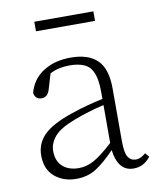

<svg xmlns="http://www.w3.org/2000/svg" viewBox="-77 -719 661 794"><g transform="rotate(-10 253.0 -322.0)"><path d="M421 12Q387 12 368 -12Q349 -36 344 -79Q300 -33 264 -10Q228 13 180 13Q126 13 89.5 -18Q53 -49 53 -107Q53 -157 88 -192.5Q123 -228 208 -257Q240 -268 275 -277.5Q310 -287 343 -294V-322Q343 -375 331 -403.5Q319 -432 294.5 -443Q270 -454 233 -454Q212 -454 191.5 -450Q171 -446 150 -435L131 -371Q122 -340 96 -340Q70 -340 65 -368Q80 -424 127.5 -454.5Q175 -485 243 -485Q317 -485 354.5 -448.5Q392 -412 392 -329V-108Q392 -59 403.5 -41Q415 -23 437 -23Q456 -23 478 -42L492 -25Q464 12 421 12ZM105 -117Q105 -74 130.5 -51.5Q156 -29 198 -29Q231 -29 262.5 -46.5Q294 -64 343 -109V-268Q311 -261 277 -250.5Q243 -240 217 -230Q153 -206 129 -177.5Q105 -149 105 -117ZM121 -617V-657H369V-617Z"/></g></svg>

Font: Source Serif Pro Light
Style: Regular
Weight: 300
Designer: Frank Grießhammer
Foundry: Adobe Systems Incorporated
Version: Version 3.001;hotconv 1.0.111;makeotfexe 2.5.65597